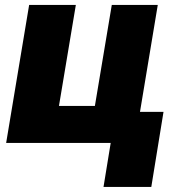

<svg xmlns="http://www.w3.org/2000/svg" viewBox="-20 -565 712 759"><path d="M603.7 -545.5 533.4 -122.9H626.4L578.1 174H389.2L417.6 0H4.3L95.2 -545.5H279.8L213.1 -146.3H355.1L421.9 -545.5Z"/></svg>

Font: Karasuma Gothic
Style: Italic
Weight: 900
Italic angle: -9.39999°
Designer: Rasmus Andersson / Ryoko Nishizuka
Foundry: Genbu
Version: Version 1.00